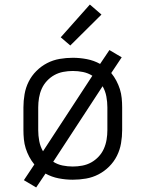

<svg xmlns="http://www.w3.org/2000/svg" viewBox="-20 -782 640 844"><path d="M139 42 85 10 131 -59Q118 -75 108.5 -93Q99 -111 93 -130Q87 -149 85 -169.5Q83 -190 83 -210V-310Q83 -339 88 -368Q93 -397 106 -423Q119 -449 140 -470Q161 -491 187 -504.5Q213 -518 242 -523Q271 -528 300 -528Q331 -528 362 -522Q393 -516 420 -501L461 -562L515 -530L469 -461Q482 -445 491.5 -427Q501 -409 507 -390Q513 -371 515 -350.5Q517 -330 517 -310V-210Q517 -181 512 -152Q507 -123 494 -97Q481 -71 460 -50Q439 -29 413 -15.5Q387 -2 358 3Q329 8 300 8Q269 8 238 2Q207 -4 180 -19ZM169 -117 386 -449Q367 -461 345 -465.5Q323 -470 300 -470Q279 -470 258 -466Q237 -462 219 -452Q201 -442 186.5 -426.5Q172 -411 163.5 -392Q155 -373 151.5 -352Q148 -331 148 -310V-210Q148 -186 152.5 -162Q157 -138 169 -117ZM300 -50Q321 -50 342 -54Q363 -58 381 -68Q399 -78 413.5 -93.5Q428 -109 436.5 -128Q445 -147 448.5 -168Q452 -189 452 -210V-310Q452 -334 447.5 -358Q443 -382 431 -403L214 -71Q233 -59 255 -54.5Q277 -50 300 -50ZM289 -582 247 -618 375 -762 426 -718Z"/></svg>

Font: Iosevka Aile Light
Style: Regular
Weight: 300
Designer: Belleve Invis
Foundry: Belleve Invis
Version: Version 27.3.5; ttfautohint (v1.8.4)